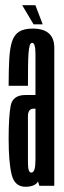

<svg xmlns="http://www.w3.org/2000/svg" viewBox="-20 -716 245 740"><path d="M131.6 0 116.7 -47.9V-370.7Q116.7 -464.4 116.7 -507.7Q116.7 -550.9 104.1 -550.9L106 -605.8Q189.4 -605.8 189.3 -531.1Q189.2 -456.4 189.2 -332.1V0ZM77.7 3.8Q36.6 3.8 24.9 -43.1Q13.3 -90 13.3 -180.8Q13.3 -266.6 21.1 -308.2Q28.9 -349.8 78.2 -349.8Q99.8 -349.8 121.9 -349.8V-297.1Q116.9 -297.1 110.1 -297.1Q87.7 -297.1 87.7 -268Q87.7 -238.8 87.7 -181.5Q87.7 -126.9 87.7 -88.8Q87.7 -50.8 100.3 -50.8Q109.5 -50.8 113.1 -64Q116.7 -77.2 116.7 -100.2L138.2 -87Q138.2 -46.3 128.7 -21.3Q119.1 3.8 77.7 3.8ZM13.3 -385.4Q13.3 -446.2 15.7 -488.4Q18 -530.6 26.6 -556.5Q35.1 -582.4 54 -594.1Q72.8 -605.8 106 -605.8L106.6 -579.6L104.1 -550.9Q98 -550.9 94.8 -541.2Q91.6 -531.5 90 -511.4Q88.5 -491.3 88.1 -459.9Q87.7 -428.6 87.7 -385.4ZM109.4 -622.2 65.5 -696H116.4L144.6 -622.2Z"/></svg>

Font: Anybody UltraCondensed Thin
Style: Regular
Weight: 100
Width: 1
Designer: Tyler Finck
Foundry: Etcetera Type Company
Version: Version 1.110